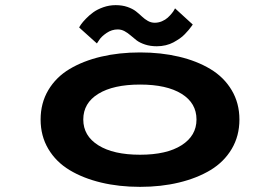

<svg xmlns="http://www.w3.org/2000/svg" viewBox="-20 -716 1090 747"><path d="M590 -536Q564.5 -536 544.2 -542.8Q524 -549.5 511.2 -559.2Q498.5 -569 487.8 -578.5Q477 -588 464.5 -594.8Q452 -601.5 438 -601.5Q415 -601.5 394.8 -587.8Q374.5 -574 366 -560.5L357 -547L288 -609Q290 -613.5 295.8 -621.8Q301.5 -630 314.5 -643.5Q327.5 -657 343 -668.2Q358.5 -679.5 381.8 -687.8Q405 -696 430 -696Q455.5 -696 475.8 -689Q496 -682 508.8 -672Q521.5 -662 532.2 -651.8Q543 -641.5 555.5 -634.5Q568 -627.5 582 -627.5Q596.5 -627.5 610 -633.2Q623.5 -639 632.5 -647.2Q641.5 -655.5 648.2 -663.8Q655 -672 658 -678L661 -683.5L730 -620.5L724.5 -613Q719 -605.5 713.8 -599.2Q708.5 -593 699.2 -583.2Q690 -573.5 679 -566Q668 -558.5 654.8 -551.2Q641.5 -544 624.8 -540Q608 -536 590 -536ZM525 11Q443 11 373.2 -5.8Q303.5 -22.5 250.8 -54.2Q198 -86 168 -136.5Q138 -187 138 -251Q138 -315 168 -365.5Q198 -416 250.8 -447.5Q303.5 -479 373.2 -495.5Q443 -512 525 -512Q606.5 -512 676.2 -495.5Q746 -479 798.8 -447.2Q851.5 -415.5 881.5 -365Q911.5 -314.5 911.5 -251Q911.5 -187 881.5 -136.5Q851.5 -86 798.8 -54.2Q746 -22.5 676.2 -5.8Q606.5 11 525 11ZM525 -114Q628.5 -114 686.5 -151Q744.5 -188 744.5 -251Q744.5 -315 686.5 -351Q628.5 -387 525 -387Q421 -387 362.5 -351Q304 -315 304 -251Q304 -187.5 362.5 -150.8Q421 -114 525 -114Z"/></svg>

Font: League Mono Extended SemiBold
Style: Regular
Weight: 600
Width: 9
Designer: Tyler Finck
Foundry: The League of Moveable Type / Tyler Finck
Version: Version 2.210